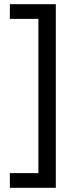

<svg xmlns="http://www.w3.org/2000/svg" viewBox="-20 -736 363 915"><path d="M27 89H163V-646H27V-716H246V159H27Z"/></svg>

Font: Noto Sans Thai SemCond
Style: Regular
Weight: 400
Width: 4
Designer: Monotype Design Team
Foundry: Monotype Imaging Inc.
Version: Version 2.002; ttfautohint (v1.8.4.7-5d5b)